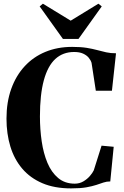

<svg xmlns="http://www.w3.org/2000/svg" viewBox="-20 -1006 668 1036"><path d="M363.5 10.5Q274 10.5 208.5 -17.5Q143 -45.5 100 -96Q57 -146.5 36 -215.2Q15 -284 15 -366Q15 -454.5 40.5 -526Q66 -597.5 112.8 -648.2Q159.5 -699 224.8 -726Q290 -753 369.5 -753Q416 -753 448 -747.8Q480 -742.5 504.5 -735.8Q529 -729 552.8 -723.8Q576.5 -718.5 606 -718.5L584 -516.5H497L474 -667Q469.5 -681.5 458.5 -694.8Q447.5 -708 428.2 -716.8Q409 -725.5 380 -725.5Q319.5 -725.5 278.5 -687.8Q237.5 -650 216.5 -572.8Q195.5 -495.5 195.5 -377.5Q195.5 -308.5 205 -243.5Q214.5 -178.5 236 -127.2Q257.5 -76 293.8 -45.5Q330 -15 383.5 -15Q409 -15 429.8 -27.2Q450.5 -39.5 465 -56.2Q479.5 -73 486 -87L528 -220L593.5 -214L575 -27Q555.5 -27 538.5 -21.2Q521.5 -15.5 499.8 -8.2Q478 -1 445.8 4.8Q413.5 10.5 363.5 10.5ZM319.5 -796 194 -971.5 211.5 -986 361.5 -894.5 511 -986 529 -971.5 403.5 -796Z"/></svg>

Font: Merriweather 144pt
Style: Bold
Weight: 700
Version: Version 2.100